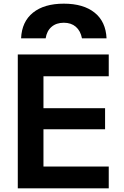

<svg xmlns="http://www.w3.org/2000/svg" viewBox="-20 -1027 676 1047"><path d="M77 -730H573V-611H217V-437H553V-322H217V-119H573V0H77ZM561 -818H427Q419 -859 393.5 -881Q368 -903 328 -903Q287 -903 261 -880.5Q235 -858 229 -818H95Q99 -909 160 -958Q221 -1007 328 -1007Q435 -1007 496 -958Q557 -909 561 -818Z"/></svg>

Font: Enso
Style: Bold
Weight: 700
Designer: Coji Morishita
Foundry: UNDERFOREST DESIGN
Version: Version 1.000